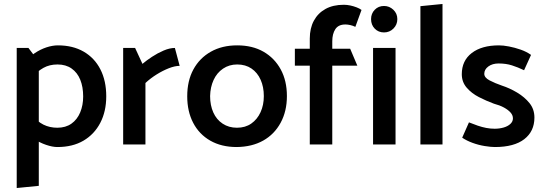

<svg xmlns="http://www.w3.org/2000/svg" viewBox="-20 -726 2734 965"><path d="M175 208V-416L123 -485H64V219ZM135 -333Q168 -368 198.5 -385Q229 -402 269 -402Q311 -402 340 -381.5Q369 -361 383.5 -325Q398 -289 398 -241Q398 -197 383 -161Q368 -125 339 -104.5Q310 -84 268 -84Q230 -84 198.5 -99.5Q167 -115 134 -154L101 -76Q120 -49 149.5 -29Q179 -9 211.5 2Q244 13 268 13Q345 13 399.5 -19Q454 -51 484 -108.5Q514 -166 514 -242Q514 -320 484.5 -377.5Q455 -435 400.5 -466.5Q346 -498 271 -498Q244 -498 213.5 -488Q183 -478 154 -458.5Q125 -439 103 -410Z M711 0V-309Q737 -333 767.5 -352Q798 -371 828.5 -383Q859 -395 883 -395L859 -485Q833 -485 802.5 -472Q772 -459 744 -440.5Q716 -422 696 -405L659 -485H599V0Z M1170 13Q1093 13 1037 -19Q981 -51 951 -108.5Q921 -166 921 -242Q921 -320 952 -377Q983 -434 1039.5 -466Q1096 -498 1172 -498Q1249 -498 1304.5 -466Q1360 -434 1391 -377Q1422 -320 1422 -243Q1422 -167 1390.5 -109Q1359 -51 1303 -19.5Q1247 12 1170 13ZM1171 -84Q1213 -84 1243 -105Q1273 -126 1289.5 -162Q1306 -198 1306 -243Q1306 -289 1290 -325Q1274 -361 1244 -381.5Q1214 -402 1172 -402Q1132 -402 1101 -381Q1070 -360 1053.5 -324Q1037 -288 1036 -243Q1036 -197 1052 -161Q1068 -125 1099 -104.5Q1130 -84 1171 -84Z M1462 -396H1537V0H1650V-396H1776L1740 -481H1650V-518Q1650 -556 1665.5 -579.5Q1681 -603 1716 -603Q1727 -603 1740.5 -600Q1754 -597 1766 -591L1797 -676Q1788 -683 1772.5 -689Q1757 -695 1740.5 -698.5Q1724 -702 1708 -702Q1654 -702 1616 -681Q1578 -660 1557.5 -622Q1537 -584 1537 -532V-481H1462Z M1968 0V-485H1855V0ZM1910 -563Q1938 -563 1957.5 -582.5Q1977 -602 1977 -630Q1977 -658 1957 -677Q1937 -696 1910 -696Q1882 -696 1863.5 -677Q1845 -658 1845 -630Q1845 -601 1863.5 -582Q1882 -563 1910 -563Z M2204 0V-706L2093 -695V0Z M2303 -34Q2325 -19 2355 -8Q2385 3 2416 8Q2447 13 2467 13Q2564 13 2615 -26.5Q2666 -66 2666 -135Q2666 -177 2641.5 -207.5Q2617 -238 2579.5 -260.5Q2542 -283 2502 -296Q2467 -308 2440.5 -322Q2414 -336 2414 -355Q2414 -377 2434.5 -392Q2455 -407 2486 -407Q2523 -407 2553 -397.5Q2583 -388 2614 -373L2649 -450Q2627 -466 2597 -476.5Q2567 -487 2538 -492.5Q2509 -498 2488 -498Q2401 -498 2351 -459.5Q2301 -421 2301 -353Q2301 -314 2325.5 -285.5Q2350 -257 2387 -238Q2424 -219 2462 -205Q2492 -197 2513 -185.5Q2534 -174 2546 -160.5Q2558 -147 2558 -131Q2558 -115 2545 -103Q2532 -91 2511 -85Q2490 -79 2466 -79Q2445 -79 2424 -83Q2403 -87 2381 -94.5Q2359 -102 2337 -111Z"/></svg>

Font: Catamaran Thin SemiBold
Style: Regular
Weight: 600
Version: Version 2.000